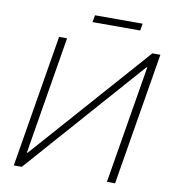

<svg xmlns="http://www.w3.org/2000/svg" viewBox="-94 -958 937 1039"><g transform="rotate(10 375.0 -438.0)"><path d="M172.4 -727.5H216.3L109.4 -80.6H113.8L685.1 -727.5H729L608.4 0H563.5L670.9 -647H666L95.7 0H51.8ZM605.5 -876.5 598.6 -837.9H336.4L343.8 -876.5Z"/></g></svg>

Font: Inter Tight ExtraLight
Style: Italic
Weight: 250
Italic angle: -9.39999°
Designer: Rasmus Andersson
Foundry: rsms
Version: Version 3.004